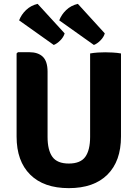

<svg xmlns="http://www.w3.org/2000/svg" viewBox="-20 -960 714 995"><path d="M607 -252Q607 -125 536.8 -55Q466.5 15 336.5 15Q207 15 136.5 -55Q66 -125 66 -252V-683L73 -689.5H131.5Q177.5 -689.5 202 -665.8Q226.5 -642 226.5 -588.5V-250.5Q226.5 -182 251.5 -147.2Q276.5 -112.5 336.5 -112.5Q397 -112.5 422 -147.2Q447 -182 447 -250.5V-683Q466.5 -686.5 487.8 -687.8Q509 -689 525 -689Q539.5 -689 563.8 -687.8Q588 -686.5 607 -683ZM175 -940 315 -787Q309.5 -767.5 292 -750.2Q274.5 -733 258.5 -727L79 -854.5Q90.5 -884.5 115 -908Q139.5 -931.5 175 -940ZM383.5 -940 523 -787Q518 -768 500.5 -750.5Q483 -733 466.5 -727L287 -854.5Q298.5 -884.5 323 -908Q347.5 -931.5 383.5 -940Z"/></svg>

Font: Signika SC
Style: Bold
Weight: 700
Designer: Anna Giedryś
Foundry: Anna Giedryś
Version: Version 2.000; ttfautohint (v1.8.3) -l 8 -r 50 -G 200 -x 9 -